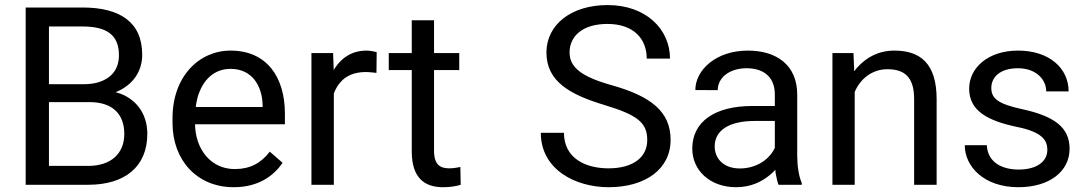

<svg xmlns="http://www.w3.org/2000/svg" viewBox="-20 -741 4360 770"><path d="M334 0C479.5 0 570.8 -71.3 570.8 -204.1C570.8 -272.9 538.6 -329.1 477.1 -359.4C466.8 -364.3 455.6 -368.2 443.8 -371.1C445.8 -372.1 447.8 -373 449.2 -373.5C514.2 -401.9 550.3 -455.6 550.3 -521.5C550.3 -652.3 460.9 -710.9 311 -710.9H83V0ZM338.9 -331.5C435.5 -331.5 478.5 -279.8 478.5 -203.6C478.5 -126 425.8 -75.7 334 -75.7H176.3V-331.5ZM176.3 -403.3V-634.8H311C409.7 -634.8 457 -599.6 457 -519.5C457 -463.4 426.8 -426.8 374.5 -411.1C357.4 -405.8 337.4 -403.3 315.4 -403.3Z M917 9.8C1018.1 9.8 1078.1 -37.1 1113.3 -87.9L1062 -132.8C1026.9 -86.9 982.9 -63 921.9 -63C847.7 -63 795.4 -109.4 773.4 -174.8C766.1 -195.8 762.7 -218.8 762.2 -242.7H1122.6V-285.2C1122.6 -432.6 1049.3 -538.1 904.8 -538.1C777.8 -538.1 671.9 -433.6 671.9 -267.6V-247.1C671.9 -99.6 769.5 9.8 917 9.8ZM772 -349.1C792.5 -421.4 838.9 -464.8 904.8 -464.8C992.7 -464.8 1031.7 -394 1033.2 -319.8V-312H765.1C766.6 -325.2 769 -337.4 772 -349.1Z M1490.7 -531.7C1482.9 -534.2 1463.9 -538.1 1450.7 -538.1C1393.6 -538.1 1352.1 -511.7 1323.7 -468.8C1321.8 -465.8 1319.8 -462.9 1318.4 -459.5L1315.9 -528.3H1229V0H1318.8V-366.2C1325.2 -383.3 1334 -398.4 1345.2 -411.1C1367.2 -437 1401.4 -452.1 1445.8 -452.1C1461.9 -452.1 1474.6 -450.2 1489.7 -448.7Z M1821.8 -528.3H1720.7V-659.7H1631.3V-528.3H1539.1V-460H1631.3V-133.8C1631.3 -25.9 1684.1 9.8 1756.8 9.8C1786.6 9.8 1811 5.4 1827.6 0L1826.2 -71.3C1815.9 -69.3 1798.8 -65.9 1782.7 -65.9C1748.5 -65.9 1720.7 -77.1 1720.7 -136.2V-460H1821.8Z M2575.7 -179.2C2575.7 -109.9 2518.6 -65.9 2420.4 -65.9C2329.1 -65.9 2241.7 -105.5 2241.7 -208.5H2148.9C2148.9 -60.1 2289.1 9.8 2420.4 9.8C2568.8 9.8 2669.4 -63 2669.4 -180.2C2669.4 -293.9 2589.8 -355 2434.6 -398.9C2313.5 -432.6 2264.2 -470.2 2264.2 -530.8C2264.2 -594.7 2314.9 -645 2416 -645C2519.5 -645 2573.7 -586.9 2573.7 -505.9H2667C2667 -623 2571.8 -720.7 2416.5 -720.7C2271 -720.7 2171.4 -642.1 2171.4 -530.3C2171.4 -415 2264.6 -361.8 2404.3 -319.8C2539.1 -279.3 2575.7 -247.6 2575.7 -179.2Z M3090.8 -44.9C3094.2 -27.8 3097.7 -11.7 3102.1 0H3195.3V-7.3C3183.6 -34.2 3177.2 -75.7 3177.2 -116.2V-361.3C3177.2 -480 3094.7 -538.1 2979 -538.1C2851.6 -538.1 2768.6 -460.4 2768.6 -379.9L2858.4 -379.4C2858.4 -429.2 2904.8 -467.3 2974.1 -467.3C3048.3 -467.3 3087.4 -426.8 3087.4 -362.3V-315.9H2996.6C2847.2 -315.9 2756.3 -253.4 2756.3 -145C2756.3 -57.1 2828.1 9.8 2932.1 9.8C2990.2 9.8 3034.7 -11.7 3067.9 -39.6C3075.7 -45.9 3083 -52.7 3089.4 -60.1C3089.8 -55.2 3090.3 -50.3 3090.8 -44.9ZM3081.1 -136.2C3058.1 -97.2 3009.3 -65.4 2946.8 -65.4C2882.8 -65.4 2846.2 -104.5 2846.2 -153.8C2846.2 -218.3 2904.3 -255.9 3006.3 -255.9H3087.4V-147.9C3085.4 -144 3083.5 -140.1 3081.1 -136.2Z M3402.8 -528.3H3318.4V0H3407.7V-371.6V-372.1C3429.7 -424.3 3477.1 -463.4 3538.6 -463.4C3606.4 -463.4 3646 -433.1 3646 -344.2V0H3736.3V-343.3C3736.3 -484.9 3671.9 -538.1 3567.4 -538.1C3504.4 -538.1 3455.1 -512.2 3416.5 -468.8C3413.1 -464.4 3409.2 -459.5 3405.8 -455.1Z M4180.2 -139.2C4180.2 -95.7 4141.1 -61 4064.9 -61C4006.3 -61 3941.4 -84.5 3937.5 -158.7H3849.1C3849.1 -73.2 3925.8 9.8 4064.5 9.8C4189 9.8 4269.5 -53.7 4269.5 -144.5C4269.5 -232.4 4204.6 -275.9 4079.1 -303.2C3977.5 -325.2 3955.6 -348.6 3955.6 -388.7C3955.6 -428.7 3987.3 -467.3 4062.5 -467.3C4135.3 -467.3 4175.8 -421.9 4175.8 -374.5H4265.6C4265.6 -466.3 4189.5 -538.1 4062.5 -538.1C3941.9 -538.1 3866.7 -468.3 3866.7 -385.7C3866.7 -297.9 3938.5 -257.8 4054.2 -232.9C4160.6 -211.9 4180.2 -178.7 4180.2 -139.2Z"/></svg>

Font: Bert Sans
Style: Regular
Weight: 400
Designer: Christian Robertson (Google), Cristiano Sobral
Foundry: Google, Cristiano Sobral
Version: Version 3.101